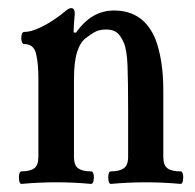

<svg xmlns="http://www.w3.org/2000/svg" viewBox="-20 -451 483 475"><path d="M33 4Q29 4 27.5 -4Q26 -12 27.5 -19.5Q29 -27 33 -27Q54 -27 64.5 -34.5Q75 -42 75 -63V-258Q75 -292 69.5 -317Q64 -342 40 -342Q35 -342 33.5 -349.5Q32 -357 33.5 -364.5Q35 -372 40 -372Q56 -372 76.5 -381.5Q97 -391 114.5 -403Q132 -415 140 -422Q150 -431 156 -431Q165 -431 165 -417Q164 -409 163 -392.5Q162 -376 162 -371L168 -370Q206 -425 262 -425Q336 -425 365 -353Q374 -329 379 -297.5Q384 -266 384 -228V-63Q384 -42 394.5 -34.5Q405 -27 427 -27Q431 -27 432.5 -19.5Q434 -12 432.5 -4Q431 4 427 4Q405 2 383.5 1Q362 0 341 0Q319 0 297.5 1Q276 2 254 4Q250 4 248.5 -4Q247 -12 248.5 -19.5Q250 -27 254 -27Q275 -27 286 -34.5Q297 -42 297 -63V-176Q297 -249 295.5 -288.5Q294 -328 286 -346Q277 -366 267 -372Q257 -378 243 -378Q225 -378 214 -371.5Q203 -365 194 -358Q179 -348 171 -323Q163 -298 163 -256V-63Q163 -42 173.5 -34.5Q184 -27 205 -27Q210 -27 211.5 -19.5Q213 -12 211.5 -4Q210 4 205 4Q184 2 163 1Q142 0 119 0Q97 0 76 1Q55 2 33 4Z"/></svg>

Font: Junicode Two Beta Condensed Medium
Style: Regular
Weight: 500
Width: 3
Designer: Peter S. Baker
Foundry: Briery Creek Software
Version: Version 1.053; ttfautohint (v1.8.4)